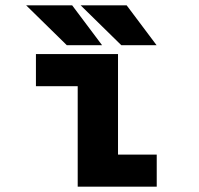

<svg xmlns="http://www.w3.org/2000/svg" viewBox="-20 -704 750 724"><path d="M425 -121H571V0H273V-379H115.5V-500H425ZM570.5 -533.5H437.5L284 -684H457.5ZM365 -533.5H232L78.5 -684H252Z"/></svg>

Font: League Mono
Style: Bold
Weight: 700
Width: 6
Designer: Tyler Finck
Foundry: The League of Moveable Type / Tyler Finck
Version: Version 2.300;RELEASE